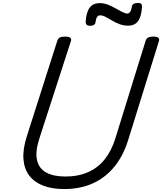

<svg xmlns="http://www.w3.org/2000/svg" viewBox="-20 -1263 1099 1302"><path d="M415 19Q332 19 272 -4.5Q212 -28 178 -73Q144 -118 139 -184Q134 -250 161 -336L369 -988Q374 -1002 385.5 -1008.5Q397 -1015 421 -1015Q444 -1015 455 -1008Q466 -1001 461 -985L247 -324Q218 -235 231 -177.5Q244 -120 293.5 -93Q343 -66 423 -66Q511 -66 577.5 -95.5Q644 -125 690 -182.5Q736 -240 762 -324L968 -988Q973 -1002 984.5 -1008.5Q996 -1015 1019 -1015Q1067 -1015 1058 -985L849 -313Q815 -204 753.5 -130Q692 -56 607 -18.5Q522 19 415 19ZM591 -1088Q560 -1088 561 -1116Q565 -1181 588.5 -1211.5Q612 -1242 655 -1242Q684 -1242 711.5 -1231.5Q739 -1221 763.5 -1206.5Q788 -1192 809 -1181.5Q830 -1171 845 -1171Q853 -1171 861.5 -1181.5Q870 -1192 874 -1217Q877 -1243 915 -1243Q931 -1243 937.5 -1236.5Q944 -1230 943 -1217Q939 -1151 916.5 -1120Q894 -1089 848 -1089Q817 -1089 790 -1099.5Q763 -1110 739.5 -1124Q716 -1138 696 -1148.5Q676 -1159 658 -1159Q646 -1159 638.5 -1148Q631 -1137 628 -1114Q627 -1101 617 -1094.5Q607 -1088 591 -1088Z"/></svg>

Font: Playwrite US Trad
Style: Regular
Weight: 400
Designer: Veronika Burian, José Scaglione
Foundry: TypeTogether
Version: Version 1.002